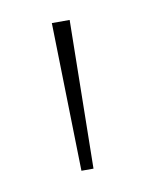

<svg xmlns="http://www.w3.org/2000/svg" viewBox="-44 -749 253 329"><g transform="rotate(-10 82.0 -585.0)"><path d="M98 -714 94 -456H73L67 -714Z"/></g></svg>

Font: Noto Sans Georgian Condensed Thin
Style: Regular
Weight: 100
Width: 3
Designer: Monotype Design Team, Akaki Razmadze
Foundry: Google LLC
Version: Version 2.005; ttfautohint (v1.8.4.7-5d5b)